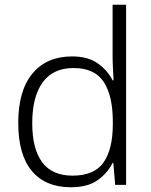

<svg xmlns="http://www.w3.org/2000/svg" viewBox="-20 -780 639 810"><path d="M279 10Q172 10 114.5 -58.5Q57 -127 57 -261Q57 -398 117 -470Q177 -542 284 -542Q351 -542 392.5 -512.5Q434 -483 455 -441H459Q458 -464 456.5 -492.5Q455 -521 455 -545V-760H512V0H466L458 -93H455Q434 -50 392 -20Q350 10 279 10ZM286 -39Q378 -39 417 -95Q456 -151 456 -257V-266Q456 -376 417.5 -434.5Q379 -493 290 -493Q204 -493 160 -432.5Q116 -372 116 -260Q116 -152 158 -95.5Q200 -39 286 -39Z"/></svg>

Font: Noto Sans Arabic Light
Style: Regular
Weight: 300
Designer: Monotype Design Team, Nadine Chahine, Nizar Qandah and Khaled Hosny
Foundry: Monotype Imaging Inc.
Version: Version 2.012; ttfautohint (v1.8.4.7-5d5b)